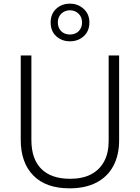

<svg xmlns="http://www.w3.org/2000/svg" viewBox="-20 -1016 762 1046"><path d="M629 -252Q629 -171 597.5 -112Q566 -53 505.5 -21.5Q445 10 359 10Q230 10 161.5 -60Q93 -130 93 -254V-714H151V-254Q151 -150 205 -96Q259 -42 362 -42Q430 -42 476.5 -66.5Q523 -91 547.5 -137Q572 -183 572 -248V-714H629ZM361 -791Q317 -791 286.5 -818.5Q256 -846 256 -894Q256 -940 286 -968Q316 -996 361 -996Q405 -996 436 -967.5Q467 -939 467 -894Q467 -847 436.5 -819Q406 -791 361 -791ZM361 -828Q391 -828 409 -846.5Q427 -865 427 -894Q427 -923 408 -941.5Q389 -960 361 -960Q333 -960 314 -941.5Q295 -923 295 -894Q295 -865 313 -846.5Q331 -828 361 -828Z"/></svg>

Font: Noto Sans Devanagari Light
Style: Regular
Weight: 300
Version: Version 2.003